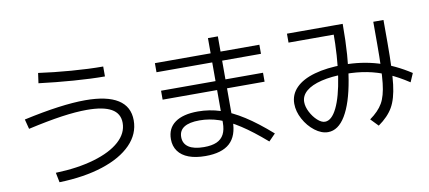

<svg xmlns="http://www.w3.org/2000/svg" viewBox="-71 -1034 2955 1322"><g transform="rotate(-10 1406.0 -373.0)"><path d="M508.8 -81.1C431.3 -58.3 341.1 -45.2 238.3 -42L252 26.4C367.8 23.1 469.2 7.3 556.2 -21C643.1 -49.3 710.3 -87.9 757.8 -136.7C805.3 -185.5 829.1 -241.5 829.1 -304.7C829.1 -369.1 803.4 -417.6 752 -450.2C700.5 -482.7 624.3 -499 523.4 -499C413.4 -499 269.5 -479.5 91.8 -440.4L109.4 -372.1C201.8 -392.9 281.2 -408 347.7 -417.5C414.1 -426.9 472.3 -431.6 522.5 -431.6C599.3 -431.6 656.6 -420.9 694.3 -399.4C732.1 -377.9 751 -345.1 751 -300.8C751 -252.6 730 -209.6 688 -171.9C646 -134.1 586.3 -103.8 508.8 -81.1ZM468.8 -646C551.4 -639.8 624 -636.7 686.5 -636.7V-706.1C620.8 -706.1 546.7 -709.3 464.4 -715.8C382 -722.3 306.3 -730.5 237.3 -740.2L227.5 -669.9C305.7 -660.2 386.1 -652.2 468.8 -646Z M1157.7 5.4C1189.9 17.4 1228.8 23.4 1274.4 23.4C1350.6 23.4 1407.2 6.5 1444.3 -27.3C1481.4 -61.2 1500 -113 1500 -182.6V-773.4H1430.7V-182.6C1430.7 -149.4 1425.1 -122.2 1414.1 -101.1C1403 -79.9 1386.1 -64.3 1363.3 -54.2C1340.5 -44.1 1310.9 -39.1 1274.4 -39.1C1227.5 -39.1 1191.9 -47.2 1167.5 -63.5C1143.1 -79.8 1130.9 -103.2 1130.9 -133.8C1130.9 -164.4 1142.9 -187.3 1167 -202.6C1191.1 -217.9 1226.9 -225.6 1274.4 -225.6C1320 -225.6 1365.1 -218.1 1409.7 -203.1C1454.3 -188.2 1501.8 -164.2 1552.2 -131.3C1602.7 -98.5 1659.8 -54.4 1723.6 1L1770.5 -46.9C1704.8 -104.8 1644.4 -151.4 1589.4 -186.5C1534.3 -221.7 1481.4 -247.4 1430.7 -263.7C1379.9 -279.9 1327.8 -288.1 1274.4 -288.1C1204.8 -288.1 1151.4 -274.7 1114.3 -248C1077.1 -221.4 1058.6 -182.6 1058.6 -131.8C1058.6 -99.3 1067.1 -71.3 1084 -47.9C1100.9 -24.4 1125.5 -6.7 1157.7 5.4ZM1049.8 -472.7V-410.2H1762.7V-472.7ZM1041 -667V-603.5H1771.5V-667Z M2042 -27.3C2072.6 -3.9 2103.2 7.8 2133.8 7.8C2181.3 7.8 2222.2 -20.5 2256.3 -77.1C2290.5 -133.8 2316.6 -215.2 2334.5 -321.3C2352.4 -427.4 2361.3 -553.7 2361.3 -700.2V-709H1971.7V-646.5H2307.6L2288.1 -668.9C2288.1 -550.5 2281.1 -445.6 2267.1 -354.5C2253.1 -263.3 2233.7 -192.5 2209 -142.1C2184.2 -91.6 2156.2 -66.4 2125 -66.4C2108.7 -66.4 2091.3 -74.9 2072.8 -91.8C2054.2 -108.7 2038.6 -129.6 2025.9 -154.3C2013.2 -179 2006.8 -202.5 2006.8 -224.6C2006.8 -253.9 2019.2 -279.1 2043.9 -300.3C2068.7 -321.5 2104.5 -337.7 2151.4 -349.1C2198.2 -360.5 2253.9 -366.2 2318.4 -366.2C2372.4 -366.2 2423 -361.7 2470.2 -352.5C2517.4 -343.4 2564.1 -328.9 2610.4 -309.1C2656.6 -289.2 2703.8 -263.3 2752 -231.4L2778.3 -292C2705.4 -339.5 2631.5 -374.5 2556.6 -397C2481.8 -419.4 2402.3 -430.7 2318.4 -430.7C2239.6 -430.7 2171.5 -422.5 2114.3 -406.2C2057 -390 2013.2 -366.4 1982.9 -335.4C1952.6 -304.5 1937.5 -267.6 1937.5 -224.6C1937.5 -188.8 1947.3 -152.8 1966.8 -116.7C1986.3 -80.6 2011.4 -50.8 2042 -27.3ZM2523.4 -121.1C2504.6 -88.5 2474.6 -57.6 2433.6 -28.3L2484.4 24.4C2530.6 -8.1 2564.6 -43.5 2586.4 -81.5C2608.2 -119.6 2623 -171.5 2630.9 -237.3C2638.7 -303.1 2642.6 -398.8 2642.6 -524.4V-686.5H2571.3V-527.3C2571.3 -407.6 2568 -318 2561.5 -258.8C2555 -199.5 2542.3 -153.6 2523.4 -121.1Z"/></g></svg>

Font: Pretendard Variable
Style: Regular
Weight: 400
Designer: Base glyphs from Inter by Rasmus Andersson; Hangeul glyphs from Noto Sans CJK(Source Han Sans) by Jang Soo-young and Kan
Foundry: Kil Hyung-jin
Version: Version 1.309;Glyphs 3.2 (3225)